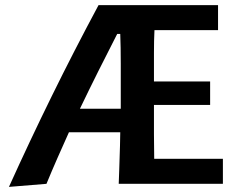

<svg xmlns="http://www.w3.org/2000/svg" viewBox="-20 -720 925 752"><path d="M853 0H445Q446 -30 447 -55Q448 -80 448.5 -103Q449 -126 450 -150Q451 -174 451 -202H250Q227 -151 205 -101Q183 -51 162 0L15 12Q96 -167 183 -344Q270 -521 366 -700H834V-602H585Q583 -563 583 -513.5Q583 -464 583 -401H803V-309H583Q583 -246 583 -194.5Q583 -143 584 -98H853ZM439 -587Q401 -513 364.5 -440Q328 -367 293 -294H453Q453 -351 453 -393.5Q453 -436 453 -470.5Q453 -505 452.5 -532.5Q452 -560 451 -587Z"/></svg>

Font: CantoraOne
Style: Regular
Weight: 400
Designer: Pablo Impallari, Rodrigo Fuenzalida
Foundry: Pablo Impallari
Version: Version 1.001; ttfautohint (v0.8) -G 200 -r 50